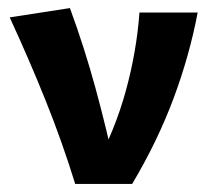

<svg xmlns="http://www.w3.org/2000/svg" viewBox="-20 -455 530 475"><path d="M166 0Q134 -104 93 -206Q52 -308 4 -412L153 -435Q189 -337 216.5 -236Q244 -135 265 -37H213Q265 -134 291.5 -231Q318 -328 325 -424H469Q449 -318 409.5 -212Q370 -106 307 0Z"/></svg>

Font: Ysabeau Office ExtraBold
Style: Regular
Weight: 800
Designer: Christian Thalmann (Catharsis Fonts)
Version: Version 2.001;gftools[0.9.30]; featfreeze: tnum,lnum,ss02